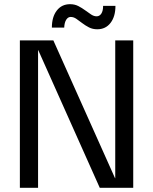

<svg xmlns="http://www.w3.org/2000/svg" viewBox="-20 -898 732 918"><path d="M75 0V-705H235L530 -46H531V-705H617V0H457L163 -658H162V0ZM445 -758Q423 -758 405.5 -767Q388 -776 373 -787.5Q358 -799 345 -808Q332 -817 318 -817Q305 -817 296.5 -803.5Q288 -790 287 -766H228Q228 -817 251.5 -847.5Q275 -878 315 -878Q337 -878 354.5 -869Q372 -860 387.5 -848.5Q403 -837 416 -828.5Q429 -820 442 -820Q456 -820 464.5 -833Q473 -846 473 -870H532Q532 -819 508.5 -788.5Q485 -758 445 -758Z"/></svg>

Font: TikTok Sans 24pt
Style: Regular
Weight: 400
Version: Version 4.000